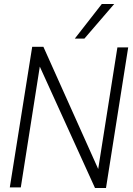

<svg xmlns="http://www.w3.org/2000/svg" viewBox="-20 -937 666 960"><path d="M29 0 141 -703H197L471 -92L567 -700H621L510 3H455L179 -604L84 0ZM354 -744 489 -917H551L402 -744Z"/></svg>

Font: Georama ExtraCondensed Thin Light
Style: Italic
Weight: 300
Italic angle: -9°
Version: Version 1.001